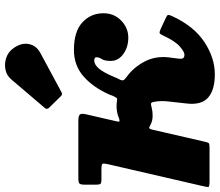

<svg xmlns="http://www.w3.org/2000/svg" viewBox="-80 -776 872 761"><g transform="rotate(-90 355.5 -395.0)"><path d="M672.5 -148Q633 -62 570 -20.5Q507 21 442 21Q379.5 21 349.2 -6Q319 -33 326.5 -93L334 -160Q336 -175 335.8 -191.2Q335.5 -207.5 332.5 -221.5Q330.5 -231.5 326 -232Q321.5 -232.5 310.5 -229.5Q296 -225.5 278 -225.5Q256.5 -225.5 240 -235Q230.5 -240.5 228 -238.8Q225.5 -237 223 -228.5L175.5 -22Q172.5 -8 170 -4Q167.5 0 150 0H18Q-4.5 0 -4.8 -5Q-5 -10 -1 -27L86 -404Q89.5 -419.5 87.2 -424Q85 -428.5 65 -428.5H25Q11 -428.5 7.8 -432.5Q4.5 -436.5 4.5 -450V-493.5Q4.5 -511.5 9.2 -515.8Q14 -520 31.5 -520H257Q277 -520 282.5 -514Q288 -508 283 -487.5L257 -374.5Q254.5 -364.5 254.5 -359.2Q254.5 -354 269.5 -359.5Q281 -364.5 293 -366.5Q305 -368.5 316.5 -368.5Q327 -368.5 334.5 -367Q344 -365.5 346.5 -367Q349 -368.5 353 -376Q357.5 -384 361 -395.5Q389.5 -460.5 433.2 -499Q477 -537.5 538.5 -537.5Q611.5 -537.5 647.8 -504Q684 -470.5 684 -420.5Q684 -378.5 655 -350.2Q626 -322 587 -322Q549.5 -322 522.2 -341.8Q495 -361.5 495 -391.5Q495 -415.5 502.2 -426.8Q509.5 -438 509.5 -447.5Q509.5 -453.5 505.5 -455.2Q501.5 -457 496.5 -457Q480.5 -457 464.5 -438.2Q448.5 -419.5 429.5 -373.5Q428 -368.5 425.5 -363.8Q423 -359 420.5 -354.5Q417 -347.5 418.5 -342.2Q420 -337 430.5 -329.5Q469 -302 492.2 -258Q515.5 -214 509 -161L504 -122.5Q502.5 -111.5 505.5 -105.5Q508.5 -99.5 520 -99.5Q531 -99.5 552.2 -117.8Q573.5 -136 596.5 -185.5Q601 -195.5 604.8 -197.5Q608.5 -199.5 621 -194L665 -173.5Q675.5 -169 677 -164.8Q678.5 -160.5 672.5 -148ZM542.5 -781Q567.5 -749 562.2 -717.8Q557 -686.5 525.5 -670L371.5 -587Q362.5 -581.5 355 -589.5L309 -636.5Q301 -645.5 309.5 -654L421.5 -785.5Q437 -804 460.2 -808.8Q483.5 -813.5 506 -806.2Q528.5 -799 542.5 -781Z"/></g></svg>

Font: Besley* Heavy
Style: Italic
Weight: 800
Italic angle: -13°
Designer: Owen Earl
Foundry: indestructible type*
Version: Version 3.000; ttfautohint (v1.8.3)